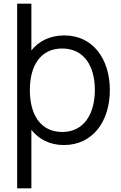

<svg xmlns="http://www.w3.org/2000/svg" viewBox="-20 -770 657 1040"><path d="M329.2 -578.1C251 -578.1 190.6 -547.9 150 -496.9V-750H72.9V250H150V-66.7C190.6 -15.6 250 15.6 326 15.6C483.3 15.6 575 -113.5 575 -282.3C575 -450 483.3 -578.1 329.2 -578.1ZM317.7 -55.2C197.9 -55.2 141.7 -151 141.7 -282.3C141.7 -413.5 199 -507.3 316.7 -507.3C437.5 -507.3 493.8 -409.4 493.8 -282.3C493.8 -154.2 435.4 -55.2 317.7 -55.2Z"/></svg>

Font: Manrope3
Style: Regular
Weight: 400
Width: 4
Designer: Mikhail Sharanda
Foundry: Mikhail Sharanda
Version: Version 3.000;PS 003.000;hotconv 1.0.88;makeotf.lib2.5.64775